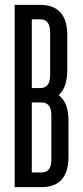

<svg xmlns="http://www.w3.org/2000/svg" viewBox="-20 -765 340 785"><path d="M40 -745H145Q255 -745 255 -620V-478Q255 -408 220 -376Q260 -347 260 -271V-125Q260 0 150 0H40ZM110 -346V-60H150Q190 -60 190 -112V-294Q190 -346 150 -346ZM145 -686H110V-405H145Q185 -405 185 -458V-633Q185 -686 145 -686Z"/></svg>

Font: Exetegue
Style: Regular
Weight: 400
Designer: Fábio Duarte Martins
Foundry: Fábio Duarte Martins
Version: Version 0.001